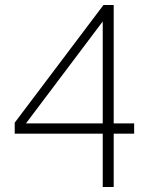

<svg xmlns="http://www.w3.org/2000/svg" viewBox="-20 -750 592 770"><path d="M395 -730H436V-255H518V-214H436V0H392V-214H39V-258ZM84 -255H392V-664Z"/></svg>

Font: Nacelle UltraLight
Style: Regular
Weight: 200
Designer: Sora Sagano
Foundry: Sora Sagano
Version: Version 1.000;FEAKit 1.0